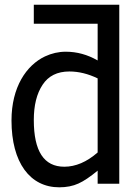

<svg xmlns="http://www.w3.org/2000/svg" viewBox="-20 -780 593 815"><path d="M486.3 -759.8H123.5V-679.2H394.5V-523.4C351.1 -548.3 306.2 -560.5 259.3 -560.5C228.5 -560.5 199.2 -553.7 170.9 -540.5C91.8 -502.9 28.8 -410.2 28.8 -268.6C28.8 -89.8 107.4 15.1 231.4 15.1C262.2 15.1 289.6 9.8 313 -1C335.9 -11.2 363.3 -29.8 394.5 -55.7V0H486.3ZM394.5 -132.8C348.1 -92.3 300.8 -72.3 252.9 -72.3C166.5 -72.3 123.5 -138.2 123.5 -270.5C123.5 -332.5 135.7 -382.3 160.6 -419.9C185.1 -457.5 223.1 -476.6 274.4 -476.6C314 -476.6 354 -466.8 394.5 -447.3Z"/></svg>

Font: SG Kara Light
Style: Regular
Weight: 400
Designer: Damoon Khanjanzadeh
Version: Version 1.000